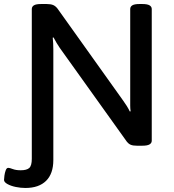

<svg xmlns="http://www.w3.org/2000/svg" viewBox="-61 -722 866 954"><path d="M65 212Q42 212 17.5 207Q-7 202 -24 192.5Q-41 183 -41 172Q-41 165 -39 150.5Q-37 136 -32.5 124Q-28 112 -20 112Q-13 112 2.5 118Q18 124 42 124Q72 124 84.5 112.5Q97 101 97 67V-677Q97 -689 107.5 -695.5Q118 -702 143 -702H171Q191 -702 203 -697Q215 -692 225 -679L551 -222Q571 -195 584 -168L588 -169Q586 -183 586 -197Q586 -211 586 -230V-677Q586 -689 596.5 -695.5Q607 -702 632 -702H646Q671 -702 682 -695.5Q693 -689 693 -677V-23Q693 -11 682 -4.5Q671 2 646 2H619Q600 2 589 -2.5Q578 -7 570 -17L236 -484Q228 -496 220 -509Q212 -522 205 -536L201 -535Q204 -508 204 -474V73Q204 141 168 176.5Q132 212 65 212Z"/></svg>

Font: Asap Semi Expanded Medium
Style: Regular
Weight: 500
Width: 6
Designer: Pablo Cosgaya
Foundry: Omnibus-Type
Version: Version 3.001; ttfautohint (v1.8.4.7-5d5b)